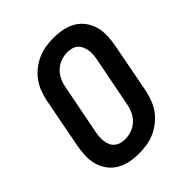

<svg xmlns="http://www.w3.org/2000/svg" viewBox="-193 -803 936 936"><g transform="rotate(-45 275.0 -335.0)"><path d="M225 12Q193 12 163 6Q133 0 107.5 -15Q82 -30 64.5 -54Q47 -78 39 -107Q31 -136 32.5 -168Q34 -200 40 -231L90 -491Q96 -518 106 -544Q116 -570 133 -593Q150 -616 173.5 -634Q197 -652 222.5 -663Q248 -674 274.5 -678Q301 -682 328 -682Q360 -682 390.5 -676Q421 -670 446.5 -655Q472 -640 489.5 -616Q507 -592 515 -563Q523 -534 521.5 -502Q520 -470 514 -439L464 -179Q458 -152 448 -126Q438 -100 421 -77Q404 -54 380.5 -36Q357 -18 331.5 -7Q306 4 279 8Q252 12 225 12ZM227 -85Q248 -85 270.5 -92.5Q293 -100 311 -116.5Q329 -133 339 -154Q349 -175 353 -197L404 -457Q407 -472 408 -487.5Q409 -503 406.5 -518Q404 -533 398 -546Q392 -559 381.5 -568Q371 -577 357 -581Q343 -585 327 -585Q306 -585 283.5 -577.5Q261 -570 243 -553.5Q225 -537 215 -516Q205 -495 201 -473L150 -213Q147 -198 146 -182.5Q145 -167 147 -152Q149 -137 155 -124Q161 -111 172 -102Q183 -93 197 -89Q211 -85 227 -85Z"/></g></svg>

Font: Lode
Style: Bold Italic
Weight: 700
Italic angle: -11°
Monospace: yes
Designer: Belleve Invis
Foundry: Belleve Invis
Version: Version 29.2.0; ttfautohint (v1.8.3)